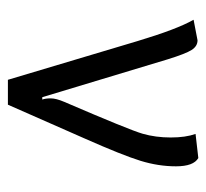

<svg xmlns="http://www.w3.org/2000/svg" viewBox="-38 -484 522 486"><g transform="rotate(90 223.0 -241.0)"><path d="M319 -475 380 -482Q401 -470 401 -425.5Q401 -381 387 -335.5Q373 -290 330 -193L245 0H182L84 -328Q54 -428 30 -470L82 -480Q97 -480 106.5 -465Q116 -450 130 -405L226 -87H232Q229 -95 229 -108.5Q229 -122 238 -143Q309 -308 318.5 -341Q328 -374 328 -412Q328 -450 319 -475Z"/></g></svg>

Font: Ruluko
Style: Regular
Weight: 400
Designer: Ana Sanfelippo, Angelica Diaz, Meme Hernandez
Foundry: Ana Sanfelippo, Angelica Diaz y Meme Hernandez
Version: Version 1.001